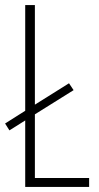

<svg xmlns="http://www.w3.org/2000/svg" viewBox="-20 -734 390 754"><path d="M79 0V-261L17 -222L0 -249L79 -299V-714H117V-323L251 -407L269 -380L117 -285V-35H330V0Z"/></svg>

Font: Noto Sans Lao ExtraCondensed ExtraLight
Style: Regular
Weight: 200
Width: 2
Designer: Monotype Design Team
Foundry: Monotype Imaging Inc.
Version: Version 2.003; ttfautohint (v1.8.4.7-5d5b)